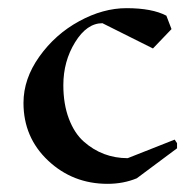

<svg xmlns="http://www.w3.org/2000/svg" viewBox="-20 -447 485 475"><path d="M246.1 7.8Q160.2 7.8 99.1 -49.6Q38.1 -106.9 38.1 -192.4Q38.1 -252 77.4 -307.1Q116.7 -362.3 175.8 -394.5Q234.9 -426.8 293 -426.8Q356.4 -426.8 391.6 -408.2L404.3 -375L358.4 -327.1L233.4 -389.6Q194.8 -389.6 165.8 -342.5Q136.7 -295.4 136.7 -236.3Q136.7 -189.5 150.4 -153.3Q164.1 -117.2 187.3 -96.7Q210.4 -76.2 237.8 -65.9Q265.1 -55.7 295.9 -55.7L412.1 -101.6L418 -92.8V-80.1L318.4 -5.9Q285.2 7.8 246.1 7.8Z"/></svg>

Font: Comprehension SemiBold
Style: Regular
Weight: 600
Designer: Alfredo Marco Pradil
Foundry: Alfredo Marco Pradil
Version: 1.0